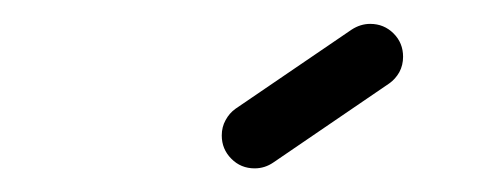

<svg xmlns="http://www.w3.org/2000/svg" viewBox="-20 -711 410 160"><path d="M192.2 -570.7Q180.7 -570.7 172.8 -578.7Q164.8 -586.7 164.8 -598.1Q164.8 -605.2 168 -610.9Q171.1 -616.7 176.3 -620.4L273 -686.3Q280.4 -691.1 288.5 -691.1Q300 -691.1 308 -683.1Q315.9 -675.2 315.9 -663.7Q315.9 -656.7 312.8 -650.9Q309.6 -645.2 304.4 -641.5L207.8 -575.6Q200.7 -570.7 192.2 -570.7Z"/></svg>

Font: 26F Galaxy Sans
Style: Bold
Weight: 700
Designer: C₂₉H₂₅N₃O₅
Version: Version 1.100